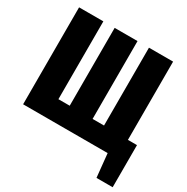

<svg xmlns="http://www.w3.org/2000/svg" viewBox="-191 -859 1161 1192"><g transform="rotate(30 389.5 -263.5)"><path d="M776 -134V168H660L643 0H37V-695H211V-137H292V-695H456V-137H538V-695H711V-134Z"/></g></svg>

Font: Fira Sans Compressed ExtraBold
Style: Regular
Weight: 800
Width: 1
Designer: bBox Type GmbH & Carrois Corporate GbR & Edenspiekermann AG
Foundry: bBox Type GmbH & Carrois Corporate GbR & Edenspiekermann AG
Version: Version 4.301